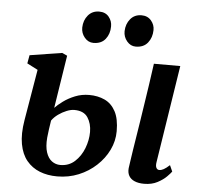

<svg xmlns="http://www.w3.org/2000/svg" viewBox="-54 -831 937 899"><g transform="rotate(5 414.0 -382.0)"><path d="M655.5 10Q629 10 610.8 2.2Q592.5 -5.5 584 -20.5Q575.5 -35.5 577.5 -56.5Q579.5 -72 582.8 -93.5Q586 -115 590.2 -143Q594.5 -171 600 -204.8Q605.5 -238.5 611.5 -277.5Q617.5 -316.5 624.2 -360.5Q631 -404.5 638.2 -453Q645.5 -501.5 652.5 -554H776.5L705 -96.5Q702 -78.5 706.8 -69.5Q711.5 -60.5 721 -60.5Q730.5 -60.5 741.5 -66.5Q752.5 -72.5 769 -87.5L782 -58.5Q777 -51 760.8 -34.5Q744.5 -18 718 -4Q691.5 10 655.5 10ZM247 11Q201.5 11 164.8 -3.5Q128 -18 103.2 -48Q78.5 -78 69.8 -125.2Q61 -172.5 72 -238L112.5 -478L62 -504L69 -543L220.5 -567L244.5 -556L205.5 -307.5Q219 -322 242.8 -339.5Q266.5 -357 297.5 -369.5Q328.5 -382 364 -382Q404.5 -382 436.8 -367Q469 -352 487.8 -317.2Q506.5 -282.5 506.5 -224Q506.5 -178 486.2 -136Q466 -94 430.2 -60.8Q394.5 -27.5 347.5 -8.2Q300.5 11 247 11ZM257 -43.5Q297 -43.5 325 -69Q353 -94.5 367.8 -133Q382.5 -171.5 382.5 -209.5Q382.5 -249 363.8 -277.5Q345 -306 300 -306Q284.5 -306 264.5 -298Q244.5 -290 226 -276.8Q207.5 -263.5 196 -247Q192.5 -226.5 189.8 -206Q187 -185.5 185 -166Q181.5 -124 190.5 -96.8Q199.5 -69.5 217.2 -56.5Q235 -43.5 257 -43.5ZM361.5 -626.5Q337 -626.5 320 -647Q303 -667.5 303.5 -694Q304.5 -728 324.2 -751.5Q344 -775 376.5 -775Q406 -775 422 -755.2Q438 -735.5 437.5 -710.5Q437.5 -675.5 418.2 -651Q399 -626.5 361.5 -626.5ZM560.5 -626.5Q536 -626.5 519 -647Q502 -667.5 502.5 -694Q503.5 -728 523 -751.5Q542.5 -775 575.5 -775Q604 -775 620.8 -755.2Q637.5 -735.5 637 -710.5Q636.5 -675.5 617 -651Q597.5 -626.5 560.5 -626.5Z"/></g></svg>

Font: Merriweather 20pt SemiBold
Style: Italic
Weight: 600
Italic angle: -7.8°
Version: Version 2.101